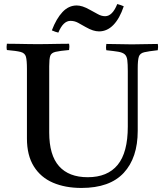

<svg xmlns="http://www.w3.org/2000/svg" viewBox="-20 -917 807 948"><path d="M14 -701Q34 -701 62.5 -700.5Q91 -700 119.5 -699.5Q148 -699 167 -699Q186 -699 214.5 -699.5Q243 -700 272 -700.5Q301 -701 321 -701Q324 -686 321 -670Q275 -666 254 -661Q233 -656 228 -641Q223 -626 223 -590V-263Q223 -151 271.5 -96.5Q320 -42 413 -42Q511 -42 561 -103Q611 -164 611 -292V-566Q611 -601 608.5 -620.5Q606 -640 595.5 -649Q585 -658 564 -661.5Q543 -665 505 -669Q502 -684 505 -700Q532 -700 570 -699Q608 -698 631 -698Q656 -698 693.5 -699Q731 -700 759 -700Q762 -685 759 -669Q713 -664 692 -659Q671 -654 665.5 -637Q660 -620 660 -579V-271Q660 -138 591 -63.5Q522 11 382 11Q302 11 241.5 -15Q181 -41 147 -95.5Q113 -150 113 -233V-577Q113 -619 108 -637Q103 -655 82 -660.5Q61 -666 14 -670Q11 -685 14 -701ZM559 -897Q568 -895 576 -892Q584 -889 591 -886Q571 -826 540 -794Q509 -762 469 -762Q455 -762 439 -767Q423 -772 402 -784Q383 -795 365.5 -804.5Q348 -814 328 -814Q292 -814 268 -756Q254 -759 236 -767Q258 -825 288.5 -857.5Q319 -890 359 -890Q372 -890 388 -885Q404 -880 425 -868Q444 -858 462.5 -847.5Q481 -837 499 -837Q535 -837 559 -897Z"/></svg>

Font: Tiro Bangla
Style: Regular
Weight: 400
Designer: Bangla: John Hudson & Fiona Ross. Latin: John Hudson.
Foundry: Tiro Typeworks Ltd.
Version: Version 1.60